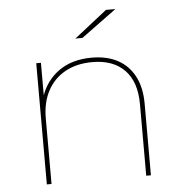

<svg xmlns="http://www.w3.org/2000/svg" viewBox="-52 -766 771 816"><g transform="rotate(-5 334.0 -358.5)"><path d="M115 0V-517H135V-370L133 -373Q156 -441 212 -480.5Q268 -520 352 -520Q416 -520 462 -495.5Q508 -471 533.5 -423Q559 -375 559 -305V0H539V-305Q539 -401 490 -451Q441 -501 353 -501Q285 -501 236 -473.5Q187 -446 161 -396.5Q135 -347 135 -281V0ZM290 -607 430 -717H470L320 -607Z"/></g></svg>

Font: Montserrat Alternates Thin
Style: Regular
Weight: 100
Designer: Julieta Ulanovsky
Foundry: Julieta Ulanovsky
Version: Version 9.000